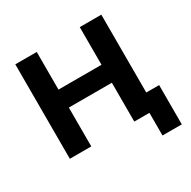

<svg xmlns="http://www.w3.org/2000/svg" viewBox="-188 -889 1236 1241"><g transform="rotate(-30 429.5 -268.0)"><path d="M677 169V0H566V-124H821V169ZM83 0V-705H243V-424H564V-705H725V0H564V-290H243V0Z"/></g></svg>

Font: Nunito Sans 9pt ExtraBold
Style: Regular
Weight: 800
Version: Version 3.101;gftools[0.9.27]